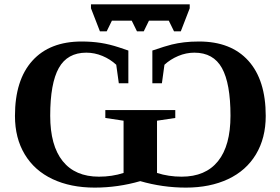

<svg xmlns="http://www.w3.org/2000/svg" viewBox="-20 -853 1290 883"><path d="M835 9.8Q728 9.8 625 -20Q522 9.8 415.5 9.8Q304.7 9.8 221.7 -29.3Q138.7 -68.4 93.8 -143.1Q48.8 -217.8 48.8 -319.8Q48.8 -484.9 128.7 -573.5Q208.5 -662.1 355.5 -662.1Q401.9 -662.1 442.9 -655.8Q483.9 -649.4 526.6 -635.3Q569.3 -621.1 570.3 -620.6V-470.2H526.4L514.6 -555.2Q487.3 -580.6 451.2 -595.7Q415 -610.8 377 -610.8Q290 -610.8 250.5 -540.3Q210.9 -469.7 210.9 -320.8Q210.9 -183.6 268.3 -112.1Q325.7 -40.5 435.1 -40.5Q495.1 -40.5 548.3 -57.6V-297.9L464.4 -310.5V-346.7H786.1V-310.5L702.1 -297.9V-57.6Q755.4 -40.5 815.4 -40.5Q925.3 -40.5 982.7 -111.8Q1040 -183.1 1040 -320.8Q1040 -469.2 1000.7 -540Q961.4 -610.8 874 -610.8Q835.9 -610.8 799.6 -595.5Q763.2 -580.1 736.3 -555.2L724.6 -470.2H680.7V-620.6Q742.7 -641.6 769.8 -648.2Q796.9 -654.8 826.9 -658.4Q856.9 -662.1 895.5 -662.1Q1042.5 -662.1 1122.3 -573.5Q1202.1 -484.9 1202.1 -319.8Q1202.1 -218.3 1157.2 -143.3Q1112.3 -68.4 1029.1 -29.3Q945.8 9.8 835 9.8ZM852.5 -814.9 811.5 -709H780.3L756.3 -757.8H665L641.1 -709H609.9L585.9 -757.8H494.6L470.7 -709H439.5L398.4 -814.9V-833H852.5Z"/></svg>

Font: Tinos
Style: Bold
Weight: 700
Designer: Steve Matteson
Foundry: Monotype Imaging Inc.
Version: Version 1.23